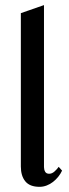

<svg xmlns="http://www.w3.org/2000/svg" viewBox="-20 -720 269 746"><path d="M221.2 -57.1Q215.3 -44.4 206.3 -33.2Q197.3 -22 186 -13.2Q174.8 -4.4 161.4 0.7Q147.9 5.9 133.8 5.9Q95.7 5.9 78.4 -15.4Q61 -36.6 61 -73.2V-668.9L150.9 -700.2V-70.8Q150.9 -61 155.3 -53Q159.7 -44.9 170.9 -44.9Q182.1 -44.9 192.1 -54Q202.1 -63 208 -71.8Z"/></svg>

Font: Redressed
Style: Regular
Weight: 400
Designer: Astigmatic (AOETI)
Foundry: Astigmatic (AOETI)
Version: Version 1.001